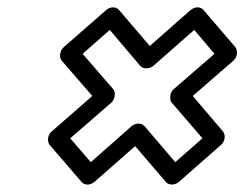

<svg xmlns="http://www.w3.org/2000/svg" viewBox="-20 -586 654 514"><path d="M112.8 -198.2Q106.9 -207 108.9 -217.3Q110.8 -227.5 118.2 -233.9L227.1 -329.1L145 -423.8Q139.2 -432.6 141.4 -443.1Q143.6 -453.6 150.9 -460L264.2 -559.1Q273.9 -566.9 283.9 -566.2Q293.9 -565.4 298.8 -559.1L380.9 -462.9L490.2 -559.1Q500 -566.9 510 -566.2Q520 -565.4 524.9 -559.1L609.9 -460Q615.7 -451.2 614 -440.7Q612.3 -430.2 605 -423.8L496.1 -329.1L577.1 -233.9Q583 -225.1 581.1 -214.8Q579.1 -204.6 571.8 -198.2L459 -99.1Q449.2 -91.3 439 -92Q428.7 -92.8 423.8 -99.1L341.8 -194.8L232.9 -99.1Q223.1 -91.3 213.1 -92Q203.1 -92.8 198.2 -99.1ZM168 -215.8 223.1 -151.9 332 -248Q339.4 -254.4 349.6 -255.1Q359.9 -255.9 367.2 -248L449.2 -151.9L522 -215.8L439.9 -311Q435.1 -316.4 435.8 -327.9Q436.5 -339.4 444.8 -347.2L554.2 -441.9L500 -505.9L391.1 -410.2Q383.8 -403.8 373 -403.1Q362.3 -402.3 355 -410.2L273.9 -505.9L201.2 -441.9L283.2 -347.2Q288.1 -341.8 287.1 -330.3Q286.1 -318.8 277.8 -311Z"/></svg>

Font: Trueno Black Outline
Style: Italic
Weight: 900
Width: 6
Designer: Julieta Ulanovsky
Foundry: Julieta Ulanovsky
Version: Version 3.001b | FøM Fix